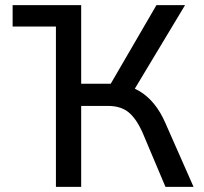

<svg xmlns="http://www.w3.org/2000/svg" viewBox="-20 -725 791 745"><path d="M29 -622V-705H295V-622ZM197 0V-705H295V-400H419L398 -380L587 -705H698L493 -364L452 -395Q490 -390 521 -371.5Q552 -353 577.5 -322Q603 -291 622 -247L731 0H622L535 -206Q511 -262 480.5 -288Q450 -314 399 -314H295V0Z"/></svg>

Font: Nunito Sans 7pt SemiCondensed Medium
Style: Regular
Weight: 500
Width: 4
Designer: Vernon Adams
Foundry: Vernon Adams
Version: Version 3.101;gftools[0.9.27]